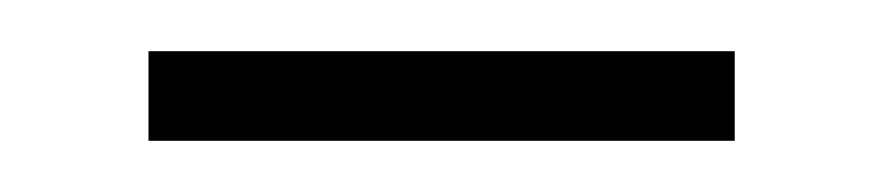

<svg xmlns="http://www.w3.org/2000/svg" viewBox="-20 -354 345 75"><path d="M38 -299H267V-334H38Z"/></svg>

Font: Noto Sans Sinhala UI ExtraCondensed ExtraLight
Style: Regular
Weight: 200
Width: 2
Designer: Jelle Bosma - Monotype Design Team
Foundry: Monotype Imaging Inc.
Version: Version 2.006